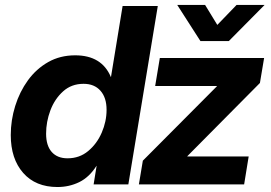

<svg xmlns="http://www.w3.org/2000/svg" viewBox="-20 -752 1105 783"><path d="M214.4 10.7Q125 10.7 74.5 -46.9Q23.9 -104.5 23.9 -201.2Q23.9 -261.7 42 -319.8Q60.1 -377.9 94 -424.6Q127.9 -471.2 176.5 -498.8Q225.1 -526.4 286.6 -526.4Q395 -526.4 432.1 -438H432.6L480 -727.5H623.5L503.4 0H361.8L374 -75.7H373.5Q344.2 -29.3 303.2 -9.3Q262.2 10.7 214.4 10.7ZM255.4 -106.4Q304.2 -106.4 339.8 -136.2Q375.5 -166 395 -211.4Q414.6 -256.8 414.6 -304.2Q414.6 -354 389.6 -382.1Q364.7 -410.2 320.8 -410.2Q271.5 -410.2 237.3 -379.4Q203.1 -348.6 185.5 -302Q168 -255.4 168 -207Q168 -158.2 190.9 -132.3Q213.9 -106.4 255.4 -106.4ZM546.4 0 562.5 -96.7 864.3 -399.9 864.7 -401.4H612.8L631.8 -515.6H1057.1L1040 -413.6L744.1 -115.2L743.7 -113.8H994.1L975.6 0ZM816.4 -731.9 866.2 -650.4 944.8 -731.9H1058.6V-731.4L913.1 -584.5H797.4L703.1 -731.4V-731.9Z"/></svg>

Font: Inter Display
Style: Bold Italic
Weight: 700
Italic angle: -9.39999°
Designer: Rasmus Andersson
Foundry: rsms
Version: Version 4.000;git-a52131595